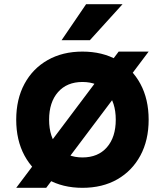

<svg xmlns="http://www.w3.org/2000/svg" viewBox="-20 -881 790 920"><path d="M548.6 -633.8H692.3L201.4 19H57.7ZM375.1 19Q280.3 19 208.6 -21.6Q136.9 -62.3 97.3 -135.7Q57.7 -209.2 57.7 -307.4Q57.7 -405.7 97.3 -479.2Q136.9 -552.6 208.5 -593.2Q280.1 -633.8 374.9 -633.8Q470.7 -633.8 541.9 -593.2Q613.1 -552.6 652.7 -479.2Q692.3 -405.7 692.3 -307.4Q692.3 -209.2 652.7 -135.7Q613.1 -62.3 542 -21.6Q470.9 19 375.1 19ZM375 -126.6Q449.9 -126.6 492.3 -175.2Q534.7 -223.9 534.7 -307.4Q534.7 -391 492.3 -439.6Q449.9 -488.2 375 -488.2Q300.7 -488.2 258 -439.6Q215.3 -391 215.3 -307.4Q215.3 -223.9 258 -175.2Q300.7 -126.6 375 -126.6ZM275.2 -688.5 392.5 -860.8H567.1L410.8 -688.5Z"/></svg>

Font: Martian Mono SemiExpanded
Style: Regular
Weight: 400
Width: 6
Monospace: yes
Designer: Roman Shamin
Foundry: Evil Martians
Version: Version 1.000